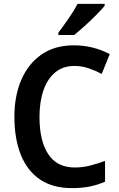

<svg xmlns="http://www.w3.org/2000/svg" viewBox="-20 -957 614 987"><path d="M362 -618Q304 -618 264 -585Q224 -552 203.5 -493Q183 -434 183 -356Q183 -233 228 -164.5Q273 -96 364 -96Q404 -96 442 -105.5Q480 -115 520 -130V-23Q481 -6 440.5 2Q400 10 350 10Q251 10 185.5 -34.5Q120 -79 87 -161.5Q54 -244 54 -357Q54 -464 89.5 -546.5Q125 -629 193 -676.5Q261 -724 360 -724Q458 -724 544 -679L503 -577Q471 -594 435.5 -606Q400 -618 362 -618ZM518 -927Q502 -908 474.5 -880Q447 -852 416 -824Q385 -796 361 -777H280V-789Q305 -822 333 -862.5Q361 -903 379 -937H518Z"/></svg>

Font: Noto Sans SemiCondensed SemiBold
Style: Regular
Weight: 600
Width: 4
Designer: Monotype Design Team
Foundry: Monotype Imaging Inc.
Version: Version 2.013; ttfautohint (v1.8.4.7-5d5b)